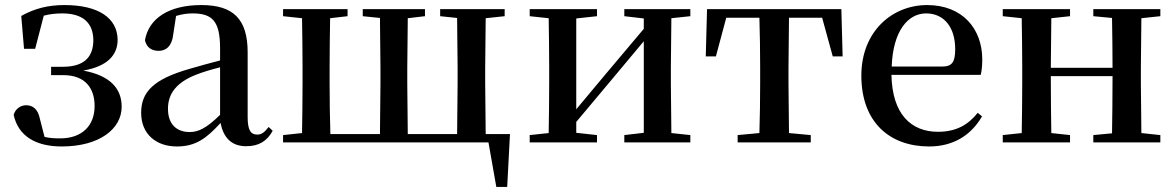

<svg xmlns="http://www.w3.org/2000/svg" viewBox="-20 -563 4648 759"><path d="M224 16C374 16 461 -54 461 -141C461 -211 418 -264 309 -284C407 -301 445 -347 445 -406C444 -492 369 -543 235 -543C171 -543 118 -530 64 -500L75 -370H119L153 -501C175 -507 199 -510 226 -510C306 -510 348 -474 349 -405C349 -336 311 -299 228 -299H182V-266H230C319 -266 354 -212 354 -144C354 -65 303 -16 218 -16C194 -16 175 -17 156 -22L138 -92C130 -133 109 -147 83 -147C63 -147 41 -134 34 -109C52 -26 120 16 224 16Z M953 15C1002 15 1035 -4 1058 -46L1042 -61C1024 -38 1013 -31 997 -31C972 -31 959 -47 959 -100V-356C959 -488 902 -543 776 -543C647 -543 568 -490 553 -404C559 -376 579 -362 607 -362C636 -362 660 -380 665 -428L676 -500C699 -507 720 -510 741 -510C819 -510 850 -480 850 -372V-324C809 -313 766 -302 730 -291C586 -250 538 -199 538 -117C538 -33 597 16 679 16C754 16 796 -16 852 -77C863 -19 895 15 953 15ZM850 -109C795 -55 763 -41 730 -41C679 -41 644 -71 644 -133C644 -194 679 -238 756 -268C781 -278 815 -288 850 -297Z M1099 0H1911L1942 176H1985L1996 -33H1900L1898 -232V-296L1900 -491L1975 -499V-527H1720V-499L1787 -492L1789 -296V-232L1787 -33H1592L1590 -232V-296L1592 -491L1660 -499V-527H1414V-499L1482 -492L1484 -296V-232L1482 -33H1286C1284 -90 1283 -176 1283 -232V-296C1283 -351 1284 -435 1285 -491L1354 -499V-527H1099V-499L1174 -491C1175 -435 1176 -351 1176 -296V-232C1176 -177 1175 -93 1174 -37L1099 -29Z M2448 -499 2525 -490V-449L2375 -271L2258 -131V-490L2340 -499V-527H2074V-499L2149 -491C2150 -435 2151 -351 2151 -296V-232C2151 -177 2150 -93 2149 -37L2074 -29V0H2340V-29L2258 -38V-81L2403 -254L2525 -400V-38L2448 -29V0H2709V-29L2634 -37L2632 -232V-296L2634 -491L2709 -499V-527H2448Z M2981 0H3185V-29L3099 -37L3097 -232V-296L3099 -493H3230L3272 -340H3311L3306 -527H2775L2770 -340H2810L2851 -493H2982C2984 -437 2985 -351 2985 -296V-232C2985 -177 2984 -94 2982 -37L2896 -29V0Z M3653 16C3748 16 3819 -28 3862 -103L3845 -117C3807 -69 3759 -42 3688 -42C3583 -42 3507 -110 3504 -267H3857C3861 -284 3863 -303 3863 -328C3863 -449 3785 -543 3645 -543C3507 -543 3385 -439 3385 -264C3385 -81 3496 16 3653 16ZM3505 -300C3510 -440 3569 -510 3641 -510C3712 -510 3756 -455 3756 -369C3756 -320 3745 -300 3706 -300Z M4302 -499 4376 -492C4377 -437 4378 -356 4378 -295H4134L4136 -491L4210 -499V-527H3944V-499L4019 -491C4020 -435 4021 -351 4021 -296V-232C4021 -177 4020 -93 4019 -37L3944 -29V0H4210V-29L4136 -37C4135 -93 4134 -181 4134 -262H4378C4378 -180 4377 -93 4376 -36L4302 -29V0H4567V-29L4492 -37L4490 -232V-296L4492 -491L4567 -499V-527H4302Z"/></svg>

Font: Noto Serif CJK HK SemiBold
Style: Regular
Weight: 600
Designer: Ryoko NISHIZUKA 西塚涼子 (kana & ideographs); Frank Grießhammer (Latin, Greek & Cyrillic); Wenlong ZHANG 张文龙 (bopomofo); San
Foundry: Adobe
Version: Version 2.001;hotconv 1.1.0;makeotfexe 2.6.0